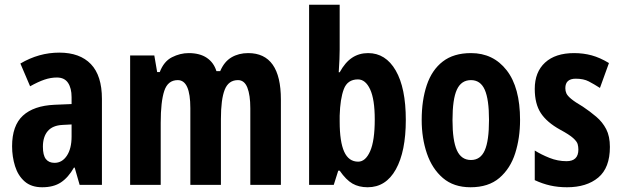

<svg xmlns="http://www.w3.org/2000/svg" viewBox="-20 -846 2617 810"><path d="M230 -624Q317 -624 363.5 -575.5Q410 -527 410 -429V-66H316L295 -139H292Q268 -97 237 -76.5Q206 -56 158 -56Q112 -56 84 -80.5Q56 -105 43.5 -145Q31 -185 31 -229Q31 -316 76.5 -358Q122 -400 210 -404L282 -407V-436Q282 -474 267 -496.5Q252 -519 220 -519Q194 -519 167.5 -510Q141 -501 107 -482L66 -578Q144 -624 230 -624ZM244 -319Q202 -317 181.5 -293Q161 -269 161 -227Q161 -191 173.5 -175Q186 -159 210 -159Q242 -159 262 -189Q282 -219 282 -270V-321Z M1027 -622Q1165 -622 1165 -426V-66H1036V-389Q1036 -445 1023.5 -476.5Q1011 -508 984 -508Q944 -508 928 -467.5Q912 -427 912 -344V-66H783V-390Q783 -508 730 -508Q688 -508 673 -462.5Q658 -417 658 -328V-66H529V-612H631L643 -542H654Q671 -587 705.5 -604.5Q740 -622 776 -622Q823 -622 852.5 -602Q882 -582 893 -546H909Q926 -586 956.5 -604Q987 -622 1027 -622Z M1413 -637Q1413 -621 1412 -595Q1411 -569 1409 -541H1413Q1436 -583 1465.5 -602.5Q1495 -622 1533 -622Q1607 -622 1649.5 -548.5Q1692 -475 1692 -340Q1692 -207 1650 -131.5Q1608 -56 1531 -56Q1494 -56 1467 -71.5Q1440 -87 1413 -126H1407L1388 -66H1284V-826H1413ZM1490 -511Q1446 -511 1430.5 -470Q1415 -429 1413 -358V-333Q1413 -248 1432 -206Q1451 -164 1491 -164Q1522 -164 1541.5 -208Q1561 -252 1561 -342Q1561 -427 1541.5 -469Q1522 -511 1490 -511Z M2174 -340Q2174 -264 2153.5 -199.5Q2133 -135 2087 -95.5Q2041 -56 1965 -56Q1894 -56 1848.5 -95Q1803 -134 1781 -198.5Q1759 -263 1759 -340Q1759 -423 1780.5 -487Q1802 -551 1848 -586.5Q1894 -622 1967 -622Q2061 -622 2117.5 -549.5Q2174 -477 2174 -340ZM1889 -339Q1889 -253 1907.5 -212Q1926 -171 1967 -171Q2007 -171 2025 -211.5Q2043 -252 2043 -340Q2043 -427 2025 -467.5Q2007 -508 1967 -508Q1926 -508 1907.5 -468Q1889 -428 1889 -339Z M2553 -226Q2553 -138 2504 -97Q2455 -56 2372 -56Q2334 -56 2301 -63.5Q2268 -71 2236 -86V-211Q2263 -194 2298 -180Q2333 -166 2370 -166Q2420 -166 2420 -215Q2420 -227 2417 -238Q2414 -249 2398 -263.5Q2382 -278 2343 -299Q2287 -330 2261.5 -369Q2236 -408 2236 -471Q2236 -542 2279.5 -582Q2323 -622 2402 -622Q2441 -622 2476 -612.5Q2511 -603 2549 -580L2511 -475Q2486 -491 2464 -502.5Q2442 -514 2409 -514Q2365 -514 2365 -474Q2365 -462 2369.5 -452Q2374 -442 2389.5 -429Q2405 -416 2439 -396Q2469 -376 2495.5 -353.5Q2522 -331 2537.5 -301Q2553 -271 2553 -226Z"/></svg>

Font: Noto Sans Malayalam UI ExtraCondensed
Style: Bold
Weight: 700
Width: 2
Designer: Jelle Bosma - Monotype Design Team
Foundry: Monotype Imaging Inc.
Version: Version 2.104; ttfautohint (v1.8.4.7-5d5b)